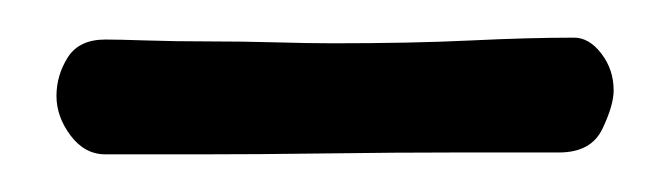

<svg xmlns="http://www.w3.org/2000/svg" viewBox="-20 -577 356 102"><path d="M285 -557Q293 -557 299.5 -548.5Q306 -540 306 -529Q306 -521 300 -508.5Q294 -496 277 -496Q257 -496 223.5 -496Q190 -496 154 -495.5Q118 -495 86 -495Q54 -495 36 -495Q25 -495 17.5 -505Q10 -515 10 -526Q10 -537 16 -546.5Q22 -556 36 -556Q43 -556 58 -555.5Q73 -555 91 -555Q109 -555 126.5 -554.5Q144 -554 157 -554Q199 -554 230 -555.5Q261 -557 285 -557Z"/></svg>

Font: Scratch Savers
Style: Book
Weight: 400
Designer: Pablo Impallari, Rodrigo Fuenzalida, Brenda Gallo
Foundry: Pablo Impallari, Rodrigo Fuenzalida, Brenda Gallo
Version: Version 4.0b1